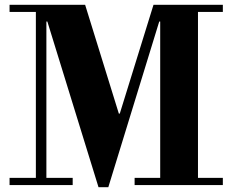

<svg xmlns="http://www.w3.org/2000/svg" viewBox="-20 -774 967 803"><path d="M392 9 178 -684H174V-30H284V0H20V-30H130V-724H20V-754H336L477 -299H481L622 -754H912V-724H808V-30H912V0H543V-30H650V-684H646L433 9Z"/></svg>

Font: Libre Bodoni
Style: Bold
Weight: 700
Designer: Pablo Impallari, Rodrigo Fuenzalida
Foundry: Impallari Type
Version: Version 2.005;gftools[0.9.23]